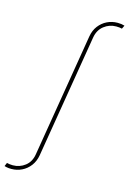

<svg xmlns="http://www.w3.org/2000/svg" viewBox="-273 -819 745 1110"><g transform="rotate(15 99.5 -264.5)"><path d="M-87.9 222.7Q-96.2 222.7 -103.3 222.2Q-110.4 221.7 -116.9 220.2Q-123.5 218.8 -129.9 216.8L-121.1 195.8Q-112.3 197.8 -104 199Q-95.7 200.2 -85.4 200.2Q-44.4 200.2 -12.2 175.3Q20 150.4 27.3 104L149.4 -633.8Q155.8 -671.4 176 -697.8Q196.3 -724.1 225.3 -738.3Q254.4 -752.4 287.6 -752.4Q300.3 -752.4 310.1 -751Q319.8 -749.5 329.6 -746.6L319.8 -726.1Q311.5 -728 304.2 -729Q296.9 -730 285.2 -730Q244.6 -730 212.4 -704.8Q180.2 -679.7 172.4 -633.8L50.3 104Q43.9 141.1 23.7 167.7Q3.4 194.3 -25.6 208.5Q-54.7 222.7 -87.9 222.7Z"/></g></svg>

Font: Inter 18pt Thin
Style: Italic
Weight: 250
Italic angle: -9.3988°
Version: Version 4.001;git-66647c0bb